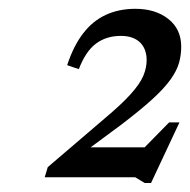

<svg xmlns="http://www.w3.org/2000/svg" viewBox="-20 -710 432 436"><path d="M282 -348.5 364 -432H387.5L323 -294.5H308.5L287 -307.5H81.5L88.5 -330.5L216.5 -440Q256.5 -473.5 277.2 -496.8Q298 -520 305.5 -538Q313 -556 313 -573.5Q313 -599 297.8 -613.8Q282.5 -628.5 254.5 -628.5Q221.5 -628.5 198 -611Q174.5 -593.5 159 -553L132.5 -562Q147 -606 168.8 -634.2Q190.5 -662.5 220.2 -676.2Q250 -690 287.5 -690Q333 -690 362.2 -667Q391.5 -644 391.5 -604Q391.5 -585 386.5 -567.2Q381.5 -549.5 367.5 -529.8Q353.5 -510 326.5 -485.2Q299.5 -460.5 255.5 -427L151.5 -350L154 -375.5H341.5Z"/></svg>

Font: Newsreader
Style: Italic
Weight: 400
Italic angle: -17°
Designer: Hugues Gentile
Foundry: Production Type
Version: Version 1.003